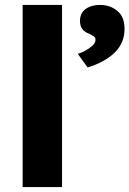

<svg xmlns="http://www.w3.org/2000/svg" viewBox="-20 -760 526 780"><path d="M72 0V-740H232V0ZM336 -486 296 -541Q309 -545 326 -554Q343 -563 355.5 -574.5Q368 -586 368 -599Q368 -607 362 -611.5Q356 -616 344 -622Q323 -630 314 -642.5Q305 -655 305 -675Q305 -707 328 -723.5Q351 -740 386 -740Q428 -740 457 -715.5Q486 -691 486 -643Q486 -585 445.5 -546Q405 -507 336 -486Z"/></svg>

Font: Lexend
Style: Bold
Weight: 700
Designer: Bonnie Shaver-Troup, Thomas Jockin
Foundry: Lexend
Version: Version 1.007; ttfautohint (v1.8.3)